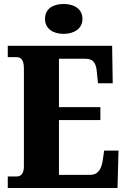

<svg xmlns="http://www.w3.org/2000/svg" viewBox="-20 -944 637 964"><path d="M300 -774C350 -774 394 -799 394 -849C394 -901 350 -924 300 -924C247 -924 206 -901 206 -849C206 -799 247 -774 300 -774ZM19 0H570L575 -188H503L496 -140C490 -96 472 -66 434 -66H276V-341H484V-406H276V-649H408C450 -649 464 -626 467 -574L472 -526H546L543 -714H19V-657H62C81 -657 100 -650 100 -600V-109C100 -76 88 -58 64 -58H19Z"/></svg>

Font: Noto Serif Tamil Condensed Black
Style: Regular
Weight: 900
Width: 3
Designer: Indian Type Foundry, Tom Grace, and the Monotype Design Team
Foundry: Monotype Imaging Inc.
Version: Version 2.004